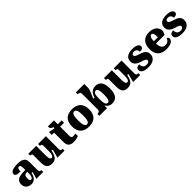

<svg xmlns="http://www.w3.org/2000/svg" viewBox="486 -2574 4397 4397"><g transform="rotate(-45 2684.5 -375.0)"><path d="M215 10C322 10 372 -71 397 -175L428 -166L378 0H601V-61H597C552 -61 538 -77 538 -131V-383C538 -507 461 -551 308 -551C185 -551 83 -521 83 -445C83 -394 133 -375 239 -375C239 -446 259 -482 291 -482C326 -482 343 -449 343 -375V-323L262 -320C114 -315 41 -265 41 -155C41 -43 128 10 215 10ZM278 -71C251 -71 239 -99 239 -152C239 -220 257 -255 313 -259L344 -262V-191C344 -118 318 -71 278 -71Z M883 10C998 10 1050 -54 1082 -216L1116 -203L1062 0H1290V-61H1278C1243 -61 1222 -64 1222 -121V-536H970V-475H974C1008 -475 1028 -471 1028 -417V-235C1028 -145 1009 -90 962 -90C920 -90 908 -149 908 -234V-536H654V-475H658C709 -475 713 -459 713 -402V-189C713 -56 760 10 883 10Z M1581 10C1664 10 1719 -10 1743 -22V-102C1722 -96 1694 -92 1667 -92C1619 -92 1608 -116 1608 -170V-460H1734V-536H1608V-661H1413V-636C1413 -598 1449 -570 1497 -556L1488 -523C1429 -535 1376 -545 1339 -553V-460H1413V-150C1413 -32 1478 10 1581 10Z M2079 10C2263 10 2359 -83 2359 -271C2359 -459 2254 -551 2082 -551C1898 -551 1802 -459 1802 -271C1802 -83 1907 10 2079 10ZM2081 -61C2021 -61 2000 -134 2000 -271C2000 -409 2020 -479 2080 -479C2140 -479 2162 -409 2162 -271C2162 -134 2141 -61 2081 -61Z M2829 10C2962 10 3034 -76 3034 -271C3034 -464 2964 -549 2836 -549C2692 -549 2656 -434 2629 -368L2598 -381C2645 -490 2690 -572 2690 -645V-760H2417V-699H2421C2463 -699 2495 -688 2495 -633V-130C2495 -70 2456 -61 2423 -61H2417V0H2666V-78H2674C2703 -26 2752 10 2829 10ZM2768 -73C2706 -73 2690 -144 2690 -271C2690 -404 2706 -468 2767 -468C2818 -468 2839 -403 2839 -272C2839 -144 2818 -73 2768 -73Z M3333 10C3448 10 3500 -54 3532 -216L3566 -203L3512 0H3740V-61H3728C3693 -61 3672 -64 3672 -121V-536H3420V-475H3424C3458 -475 3478 -471 3478 -417V-235C3478 -145 3459 -90 3412 -90C3370 -90 3358 -149 3358 -234V-536H3104V-475H3108C3159 -475 3163 -459 3163 -402V-189C3163 -56 3210 10 3333 10Z M4010 10C4166 10 4245 -64 4245 -174C4245 -279 4172 -318 4064 -350C3971 -378 3945 -395 3945 -432C3945 -465 3975 -481 4016 -481C4070 -481 4113 -446 4113 -381C4189 -381 4222 -405 4222 -453C4222 -500 4170 -550 4033 -550C3892 -550 3798 -497 3798 -378C3798 -288 3858 -232 3980 -197C4062 -174 4100 -155 4100 -117C4100 -88 4077 -61 4013 -61C3945 -61 3897 -96 3897 -188C3839 -188 3792 -167 3792 -109C3792 -44 3842 10 4010 10Z M4589 10C4750 10 4811 -55 4811 -115C4811 -141 4792 -159 4767 -166C4745 -113 4707 -74 4639 -74C4553 -74 4509 -129 4506 -254H4786L4820 -339C4828 -457 4734 -551 4577 -551C4407 -551 4310 -454 4310 -266C4310 -91 4400 10 4589 10ZM4508 -325C4508 -425 4539 -478 4582 -478C4622 -478 4639 -424 4639 -325Z M5110 10C5266 10 5345 -64 5345 -174C5345 -279 5272 -318 5164 -350C5071 -378 5045 -395 5045 -432C5045 -465 5075 -481 5116 -481C5170 -481 5213 -446 5213 -381C5289 -381 5322 -405 5322 -453C5322 -500 5270 -550 5133 -550C4992 -550 4898 -497 4898 -378C4898 -288 4958 -232 5080 -197C5162 -174 5200 -155 5200 -117C5200 -88 5177 -61 5113 -61C5045 -61 4997 -96 4997 -188C4939 -188 4892 -167 4892 -109C4892 -44 4942 10 5110 10Z"/></g></svg>

Font: UArctic Serif Black
Style: Regular
Weight: 900
Designer: Customization by Puisto advertising & original work Monotype Design Team
Foundry: Monotype Imaging Inc.
Version: Version 2.004